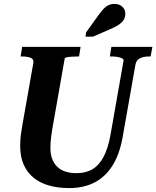

<svg xmlns="http://www.w3.org/2000/svg" viewBox="-20 -949 797 979"><path d="M247 -293Q244 -274 241.5 -256.5Q239 -239 238 -224.5Q237 -210 237 -196Q237 -163 246 -139Q255 -115 272 -98.5Q289 -82 314 -74Q339 -66 370 -66Q418 -66 452 -86.5Q486 -107 508.5 -150Q531 -193 543 -259L610 -640Q611 -647 602.5 -651.5Q594 -656 580.5 -658.5Q567 -661 551 -661H540L548 -710H757L748 -661H738Q712 -661 693 -651.5Q674 -642 670 -616L605 -248Q589 -160 552.5 -103Q516 -46 461 -18Q406 10 333 10Q276 10 230 -3Q184 -16 151 -43Q118 -70 100.5 -110Q83 -150 83 -205Q83 -221 84 -237.5Q85 -254 88 -272Q91 -290 94 -311L150 -628Q153 -648 136 -654.5Q119 -661 93 -661H85L93 -710H391L383 -661H374Q361 -661 346 -660Q331 -659 321 -657Q311 -655 310 -651ZM478 -866Q493 -887 505.5 -901Q518 -915 532 -922Q546 -929 564 -929Q589 -929 604 -914.5Q619 -900 619 -879Q619 -861 610 -847Q601 -833 583.5 -821.5Q566 -810 539 -799L454 -762H416L419 -784Z"/></svg>

Font: Roboto Serif 72pt SemiCondensed SemiBold
Style: Italic
Weight: 600
Width: 4
Italic angle: -10°
Designer: Greg Gazdowicz
Foundry: Commercial Type
Version: Version 1.008